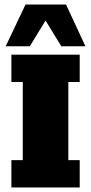

<svg xmlns="http://www.w3.org/2000/svg" viewBox="-20 -823 400 843"><path d="M30 0V-120H80V-463H30V-583H330V-463H280V-120H330V0ZM5 -620 92 -803H270L355 -620H249L180 -733L111 -620Z"/></svg>

Font: Rokkitt Black
Style: Regular
Weight: 900
Designer: Vernon Adams
Foundry: Vernon Adams
Version: Version 3.103